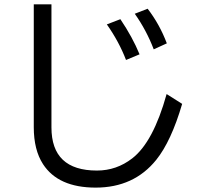

<svg xmlns="http://www.w3.org/2000/svg" viewBox="-20 -812 950 880"><path d="M134.8 -792H215.8V-228Q215.8 -30.3 424.3 -30.3Q514.2 -30.3 586.4 -86.4Q682.6 -161.1 743.7 -380.9L814.9 -335.9Q764.6 -164.6 696.3 -79.6Q593.8 47.9 418.5 47.9Q247.1 47.9 177.2 -59.6Q134.8 -125 134.8 -229ZM557.6 -537.1Q525.4 -621.1 469.7 -700.2L531.7 -724.1Q587.4 -641.6 619.6 -563ZM684.6 -585.9Q650.9 -673.8 597.7 -749L656.7 -772Q711.9 -700.2 744.6 -613.3Z"/></svg>

Font: BIZ UDPGothic
Style: Regular
Weight: 400
Designer: TypeBank Co., Ltd.
Foundry: Morisawa Inc.
Version: Version 1.051